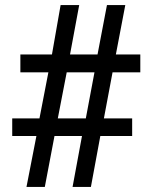

<svg xmlns="http://www.w3.org/2000/svg" viewBox="-20 -734 599 754"><path d="M84 0 123 -200H28V-269H135L170 -450H60V-520H184L218 -714H291L255 -520H363L400 -714H472L435 -520H531V-450H422L388 -269H499V-200H374L337 0H265L302 -200H194L156 0ZM207 -269H317L351 -450H242Z"/></svg>

Font: Noto Serif Kannada
Style: Regular
Weight: 400
Designer: Universal Thirst, Indian Type Foundry and the Monotype Design Team
Foundry: Monotype Imaging Inc.
Version: Version 2.003